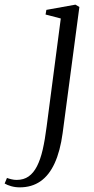

<svg xmlns="http://www.w3.org/2000/svg" viewBox="-144 -553 404 826"><path d="M125.5 19.5Q115 97 91.2 149Q67.5 201 30 227Q-7.5 253 -59 253Q-78.5 253 -96 248Q-113.5 243 -124 236.5L-114 212.5Q-106.5 215.5 -95 218.2Q-83.5 221 -72.5 221Q-42 221 -20.8 206Q0.5 191 15.2 162Q30 133 39.8 90.5Q49.5 48 56.5 -7.5L117.5 -473.5L52 -490.5L55.5 -510.5L180.5 -533L197.5 -523Z"/></svg>

Font: Merriweather 96pt Light
Style: Italic
Weight: 300
Italic angle: -7.8°
Version: Version 2.101